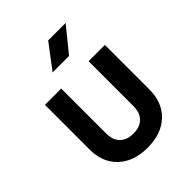

<svg xmlns="http://www.w3.org/2000/svg" viewBox="-221 -909 1042 1042"><g transform="rotate(-45 300.0 -388.0)"><path d="M300 9Q194 9 132 -49.5Q70 -108 70 -207V-550H195V-207Q195 -155 222.5 -127.5Q250 -100 300 -100Q350 -100 377.5 -127.5Q405 -155 405 -207V-550H530V-207Q530 -108 468 -49.5Q406 9 300 9ZM224 -645 330 -785H464L350 -645Z"/></g></svg>

Font: Tiny
Style: Bold
Weight: 700
Monospace: yes
Designer: Philipp Nurullin, Konstantin Bulenkov
Foundry: JetBrains
Version: Version 2.251; ttfautohint (v1.8.4.7-5d5b)